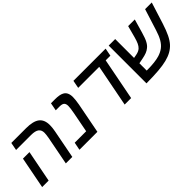

<svg xmlns="http://www.w3.org/2000/svg" viewBox="108 -1388 2179 2179"><g transform="rotate(-45 1197.5 -299.0)"><path d="M584.5 -344.2 518.1 0H414.1L481 -346.2Q488.8 -393.1 488.8 -417.5Q488.8 -462.4 459 -484.6Q429.2 -506.8 362.8 -506.8H122.6L140.6 -601.6H377Q490.7 -601.6 542.5 -561.8Q594.2 -522 594.2 -435.5Q594.2 -393.6 584.5 -344.2ZM212.9 -382.3 138.2 0H34.2L108.4 -382.3Z M992.2 -368.7 920.9 0H632.8L651.4 -94.7H835.4L882.8 -341.8Q895.5 -410.2 895.5 -440.4Q895.5 -476.1 878.7 -491.5Q861.8 -506.8 822.8 -506.8H759.3L777.3 -601.6H842.8Q915.5 -601.6 950.7 -582.5Q1003.9 -556.6 1003.9 -475.1Q1003.9 -455.6 1001 -429Q998 -402.3 992.2 -368.7Z M1561 -506.8 1462.4 0H1358.4L1457 -506.8H1119.6L1137.7 -601.6H1654.3L1636.2 -506.8Z M2129.9 -59.6Q2089.4 -37.1 2033.4 -22.9Q1977.5 -8.8 1897.5 -2.2Q1817.4 4.4 1703.6 4.9V-601.6H1808.1V-298.8L1848.6 -306.2Q1896 -314.9 1920.4 -338.4Q1938.5 -355.5 1951.9 -383.8Q1965.3 -412.1 1978 -459L2016.1 -601.6H2122.6L2075.7 -439Q2054.2 -363.8 2035.2 -329.6Q2025.9 -312 2014.9 -298.1Q2003.9 -284.2 1990.7 -273.9Q1969.7 -255.9 1940.7 -244.4Q1911.6 -232.9 1867.7 -224.6L1808.1 -212.9V-95.7H1819.3Q1944.3 -96.2 2015.6 -118.2Q2064.5 -133.3 2099.4 -160.2Q2134.3 -187 2159.9 -231.2Q2185.5 -275.4 2206.5 -342.8L2288.1 -601.6H2395L2314.5 -346.2Q2287.1 -259.8 2260 -204.6Q2232.9 -149.4 2201.7 -115.7Q2170.4 -82 2129.9 -59.6Z"/></g></svg>

Font: Arimo Medium
Style: Italic
Weight: 500
Italic angle: -12°
Designer: Steve Matteson
Foundry: Monotype Imaging Inc.
Version: Version 1.33